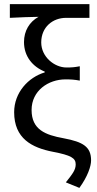

<svg xmlns="http://www.w3.org/2000/svg" viewBox="-20 -732 471 936"><path d="M301 157 367 184C407 129 424 79 424 50C424 -16 386 -40 290 -58C201 -74 134 -100 134 -196C134 -290 216 -345 299 -345C325 -345 343 -344 369 -339V-409C343 -404 330 -403 304 -403C245 -403 181 -455 181 -525C181 -601 238 -645 302 -645H416V-712H28V-645C89 -648 116 -649 168 -650C124 -626 97 -582 97 -527C97 -457 139 -407 198 -383V-379C118 -355 49 -281 49 -185C49 -57 135 -12 238 8C327 25 349 39 349 69C349 96 335 114 301 157Z"/></svg>

Font: Cambridge Sans
Style: Regular
Weight: 400
Version: Version 2.020;PS 002.020;hotconv 1.0.88;makeotf.lib2.5.64775